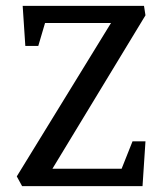

<svg xmlns="http://www.w3.org/2000/svg" viewBox="-20 -632 552 652"><path d="M55 0 37 -33 357 -554H133L110 -476H66L57 -612H469L474 -580L158 -59H393L430 -152H474L464 0Z"/></svg>

Font: Manuale Medium
Style: Regular
Weight: 500
Designer: Eduardo Tunni / Pablo Cosgaya
Foundry: Eduardo Tunni / Pablo Cosgaya
Version: Version 1.002